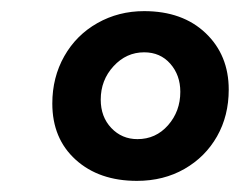

<svg xmlns="http://www.w3.org/2000/svg" viewBox="-20 -747 431 345"><path d="M239 -727Q308 -727 349.5 -687.5Q391 -648 391 -586Q391 -539 370 -502Q349 -465 311.5 -443.5Q274 -422 226 -422Q158 -422 116 -460Q74 -498 74 -561Q74 -608 95.5 -646Q117 -684 155 -705.5Q193 -727 239 -727ZM227 -497Q260 -497 282 -522Q304 -547 304 -582Q304 -612 286 -632.5Q268 -653 239 -653Q207 -653 184 -628Q161 -603 161 -568Q161 -537 180 -517Q199 -497 227 -497Z"/></svg>

Font: Josefin Sans SemiBold
Style: Italic
Weight: 600
Italic angle: -7°
Designer: Santiago Orozco
Foundry: Typemade
Version: Version 2.000